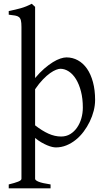

<svg xmlns="http://www.w3.org/2000/svg" viewBox="-20 -777 570 1031"><path d="M424.8 -199.2Q424.8 -247.6 414.8 -286.1Q404.8 -324.7 388.2 -351.8Q371.6 -378.9 349.6 -393.3Q327.6 -407.7 304.2 -407.7Q295.4 -407.7 281.2 -402.3Q267.1 -397 249 -384.3Q231 -371.6 210.4 -350.3Q189.9 -329.1 168.5 -297.9V-104Q206.1 -74.7 240.2 -59.3Q274.4 -43.9 308.1 -43.9Q335.9 -43.9 357.4 -57.1Q378.9 -70.3 394 -92.3Q409.2 -114.3 417 -142.1Q424.8 -169.9 424.8 -199.2ZM490.7 -240.2Q490.7 -211.9 483.2 -182.1Q475.6 -152.3 461.9 -124Q448.2 -95.7 429.2 -70.3Q410.2 -44.9 386.7 -26.1Q363.3 -7.3 336.2 3.7Q309.1 14.6 279.8 14.6Q272 14.6 260 12Q248 9.3 233.4 3.2Q218.8 -2.9 202.1 -12.5Q185.5 -22 168.5 -36.1V183.1Q168.5 190.9 187 198.7Q205.6 206.5 251.5 213.4V234.4H26.9V213.4Q59.1 205.6 77.1 198.5Q95.2 191.4 95.2 183.1V-632.8Q95.2 -654.8 92.3 -667Q89.4 -679.2 81.8 -685.3Q74.2 -691.4 60.8 -693.6Q47.4 -695.8 26.9 -698.2V-717.8Q62 -724.6 91.6 -732.9Q121.1 -741.2 150.4 -756.8L168.5 -740.2V-357.9Q193.4 -387.7 217.8 -408.7Q242.2 -429.7 263.9 -443.1Q285.6 -456.5 304.2 -462.6Q322.8 -468.8 336.9 -468.8Q370.1 -468.8 398.4 -453.1Q426.8 -437.5 447.3 -408Q467.8 -378.4 479.2 -335.9Q490.7 -293.5 490.7 -240.2Z"/></svg>

Font: Gentium Plus Am
Style: Regular
Weight: 400
Designer: J. Victor Gaultney, Annie Olsen, Iska Routamaa, Becca Hirsbrunner
Foundry: SIL International
Version: Version 5.000